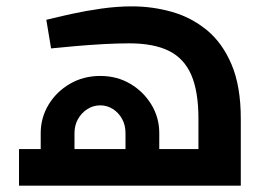

<svg xmlns="http://www.w3.org/2000/svg" viewBox="-20 -586 850 606"><path d="M40 0V-115.6H699.2L606.3 -40.8V-211.6Q606.3 -297.6 583.6 -349.8Q560.9 -401.9 512.8 -425.6Q464.7 -449.2 387.8 -449.2Q350.8 -449.2 306.8 -446.8Q262.8 -444.3 219.8 -440.6Q176.7 -436.9 141.2 -433.2L126.2 -523.5Q160.7 -532.1 205.6 -542Q250.5 -551.9 300 -558.9Q349.6 -565.9 396.8 -565.9Q461.4 -565.9 522.7 -548.5Q584 -531.1 633.1 -490.8Q682.1 -450.5 711 -382.1Q740 -313.6 740 -211.6V0ZM108.5 -115.6V-165.5Q108.5 -214.3 133.2 -255.5Q158 -296.6 200.8 -321.5Q243.5 -346.3 296.3 -346.3Q349.3 -346.3 391.2 -321.5Q433.2 -296.6 458 -255.6Q482.7 -214.6 482.7 -165.9V-115.6H376.1V-165.9Q376.1 -191.2 365.3 -210.7Q354.6 -230.2 336.3 -241.9Q318 -253.5 296.3 -253.5Q274.5 -253.5 256.1 -241.9Q237.6 -230.2 226.3 -210.5Q215.1 -190.8 215.1 -165.5V-115.6Z"/></svg>

Font: Cairo
Style: Regular
Weight: 400
Designer: Mohamed Gaber, Accademia di Belle Arti di Urbino
Foundry: Kief Type Foundry, Accademia di Belle Arti di Urbino
Version: Version 3.120